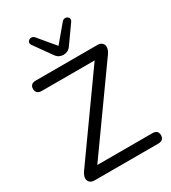

<svg xmlns="http://www.w3.org/2000/svg" viewBox="-224 -1057 1038 1168"><g transform="rotate(-30 295.0 -472.5)"><path d="M87.5 0Q71 0 60.5 -6.8Q50 -13.5 46 -25.2Q42 -37 45.8 -51.8Q49.5 -66.5 61 -82.5L475.5 -664V-632H81Q61.5 -632 51.2 -641.8Q41 -651.5 41 -669Q41 -686.5 51.2 -695.8Q61.5 -705 81 -705H514Q530.5 -705 541 -698.2Q551.5 -691.5 555.5 -680Q559.5 -668.5 555.8 -653.5Q552 -638.5 540.5 -622.5L126 -41.5V-73H535Q554.5 -73 564.8 -63.8Q575 -54.5 575 -37Q575 -19 564.8 -9.5Q554.5 0 535 0ZM306.5 -756Q291 -756 277.8 -762.5Q264.5 -769 254 -784L167 -906Q159.5 -916.5 161.8 -926Q164 -935.5 172.5 -940.8Q181 -946 191.5 -944.8Q202 -943.5 211 -933L306.5 -818.5L402.5 -933Q411.5 -943.5 422 -944.8Q432.5 -946 440.8 -940.8Q449 -935.5 451.2 -926.2Q453.5 -917 446 -906L359.5 -784Q349 -769 335.8 -762.5Q322.5 -756 306.5 -756Z"/></g></svg>

Font: Nunito ExtraLight
Style: Regular
Weight: 200
Designer: Vernon Adams
Foundry: Vernon Adams
Version: Version 3.602;April 4, 2023;FontCreator 14.0.0.2856 64-bit